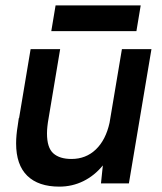

<svg xmlns="http://www.w3.org/2000/svg" viewBox="-20 -683 604 715"><path d="M363 -67Q332 -29 290.5 -8.5Q249 12 201 12Q123 12 81.5 -28.5Q40 -69 40 -149Q40 -179 46 -215L50 -243H51L94 -500H204L161 -243Q155 -210 155 -186Q155 -133 178.5 -112Q202 -91 246 -91Q300 -91 337 -126.5Q374 -162 388 -226L434 -500H544L460 0H356ZM187 -663H504L488 -567H171Z"/></svg>

Font: Oak Sans Semibold
Style: Italic
Weight: 600
Italic angle: -9.49998°
Foundry: Erik Kennedy, Walven
Version: Version 1.000